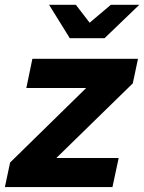

<svg xmlns="http://www.w3.org/2000/svg" viewBox="-49 -762 587 782"><path d="M-29.1 0 -7.9 -100 302.1 -403.7H58.3L82.9 -522.4H513L491.9 -422.6L180.6 -118.6H434.4L409 0ZM235.3 -606.4 150.9 -742.4H260L316.1 -669.5L402.4 -742.4H518.3L376.8 -606.4Z"/></svg>

Font: Red Hat Display VF
Style: Italic
Weight: 300
Italic angle: -12°
Designer: Pentagram, MCKL
Foundry: Pentagram, MCKL
Version: Version 1.010